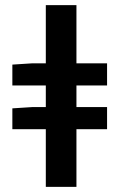

<svg xmlns="http://www.w3.org/2000/svg" viewBox="-20 -726 464 746"><path d="M158 0H277V-224H396V-310H277V-394H396V-480H277V-706H158V-480H106L28 -475V-394H158V-310H106L28 -305V-224H158Z"/></svg>

Font: Source Sans Pro Semibold
Style: Regular
Weight: 600
Designer: Paul D. Hunt
Foundry: Adobe Systems Incorporated
Version: Version 3.006;hotconv 1.0.111;makeotfexe 2.5.65597